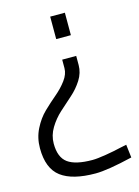

<svg xmlns="http://www.w3.org/2000/svg" viewBox="-110 -561 605 834"><g transform="rotate(-15 193.0 -144.5)"><path d="M9 42Q9 -5 29 -44.5Q49 -84 77 -111Q105 -138 133.5 -162Q162 -186 182 -213Q202 -240 202 -267V-305H265V-264Q265 -229 245 -197.5Q225 -166 196.5 -141Q168 -116 140 -90.5Q112 -65 92 -32Q72 1 72 38Q72 100 106.5 125Q141 150 217 150Q238 150 277.5 143.5Q317 137 346 130L375 124L382 183Q269 210 215 210Q111 210 60 171.5Q9 133 9 42ZM266 -499V-398H200V-499Z"/></g></svg>

Font: TitilliumText22L Lt
Style: Thin
Weight: 300
Designer: Campivisivi
Foundry: Campivisivi
Version: 1.000